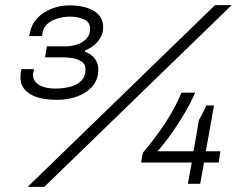

<svg xmlns="http://www.w3.org/2000/svg" viewBox="-20 -718 974 750"><path d="M88 12 820 -698H885L153 12ZM203 -328Q134 -328 97 -351Q60 -374 60 -415Q60 -420 60.5 -427.5Q61 -435 64 -448H113Q112 -442 110.5 -436Q109 -430 109 -426Q109 -400 133 -386Q157 -372 195 -372Q227 -372 254 -379Q281 -386 297.5 -402.5Q314 -419 314 -446Q314 -466 301 -476Q288 -486 268 -490Q248 -494 227 -494H156L163 -537H236Q257 -537 279 -543.5Q301 -550 316.5 -565.5Q332 -581 332 -606Q332 -631 308.5 -642Q285 -653 253 -653Q229 -653 205.5 -646Q182 -639 166 -625.5Q150 -612 146 -590L144 -577H94L97 -591Q103 -623 125 -646.5Q147 -670 180.5 -683.5Q214 -697 251 -697Q310 -697 346.5 -675.5Q383 -654 383 -611Q383 -589 372.5 -571Q362 -553 346.5 -540.5Q331 -528 312 -521V-516Q335 -508 349.5 -490Q364 -472 364 -446Q364 -408 341.5 -381.5Q319 -355 282.5 -341.5Q246 -328 203 -328ZM714 0 729 -83H531L538 -121Q586 -178 624 -235Q662 -292 689 -356H742Q728 -322 708 -287.5Q688 -253 667 -221.5Q646 -190 627 -165.5Q608 -141 595 -127H736L757 -249Q762 -258 767.5 -268Q773 -278 777.5 -288Q782 -298 786 -306H816L784 -127H841L834 -83H777L762 0Z"/></svg>

Font: Archivo SemiExpanded ExtraLight
Style: Italic
Weight: 250
Width: 6
Italic angle: -10°
Designer: Hector Gatti
Foundry: Omnibus-Type
Version: Version 2.001